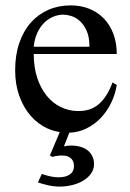

<svg xmlns="http://www.w3.org/2000/svg" viewBox="-20 -481 484 717"><path d="M331.1 131.8Q331.1 151.9 319.8 167.5Q308.6 183.1 290.5 193.8Q272.5 204.6 249.3 210.2Q226.1 215.8 202.6 215.8Q182.1 215.8 161.1 211.2Q140.1 206.5 121.6 200.2L136.2 168.5Q142.6 170.9 150.6 173.3Q158.7 175.8 167.2 177.5Q175.8 179.2 183.6 180.2Q191.4 181.2 197.8 181.2Q225.6 181.2 241 170.4Q256.3 159.7 256.3 138.7Q256.3 121.6 246.3 111.6Q236.3 101.6 219.7 100.1Q208 99.1 196.3 100.6Q184.6 102.1 174.8 105L166.5 99.1L203.1 12.2Q179.2 8.3 156.7 -1.5Q121.1 -18.1 94.5 -48.6Q67.9 -79.1 52.2 -122.3Q36.6 -165.5 36.6 -218.8Q36.6 -275.4 52 -320.3Q67.4 -365.2 95 -396.5Q122.6 -427.7 160.6 -444.3Q198.7 -460.9 244.1 -460.9Q281.2 -460.9 312.7 -448.5Q344.2 -436 367.2 -412.6Q390.1 -389.2 403.1 -355.5Q416 -321.8 416 -279.3H106Q106 -229.5 119.1 -189.9Q132.3 -150.4 154.8 -123Q177.2 -95.7 206.8 -81.3Q236.3 -66.9 269 -66.4Q291 -65.9 309.8 -71Q328.6 -76.2 344.7 -88.6Q360.8 -101.1 374.8 -121.8Q388.7 -142.6 400.4 -173.3L416 -163.6Q411.1 -130.9 396 -98.9Q380.9 -66.9 357.4 -41.7Q334 -16.6 302.2 -1Q273.4 13.2 238.8 14.6L218.8 65.4Q231.9 62.5 247.6 62.5Q263.7 62.5 278.8 66.7Q293.9 70.8 305.4 79.1Q316.9 87.4 324 100.6Q331.1 113.8 331.1 131.8ZM314 -306.6Q314 -343.8 303.2 -366.9Q292.5 -390.1 277.3 -403.3Q262.2 -416.5 245.6 -421.4Q229 -426.3 216.8 -426.3Q197.3 -426.3 178.5 -418.5Q159.7 -410.6 144.5 -395.5Q129.4 -380.4 119.1 -357.9Q108.9 -335.4 106 -306.6Z"/></svg>

Font: Doulos SIL Phon
Style: Regular
Weight: 400
Designer: Walt Agee, Victor Gaultney, Peter Martin, Debbi Hosken, Becca Hirsbrunner
Foundry: SIL International
Version: Version 5.000